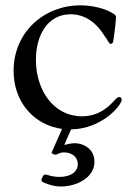

<svg xmlns="http://www.w3.org/2000/svg" viewBox="-20 -465 506 709"><path d="M203.5 223.7C261 224.1 328.8 192.1 328.8 132.8C328.8 78.8 279.8 63.9 257.8 63.9C241.8 63.9 229 67.1 219.1 70.3C217.3 70.7 218 68.2 221.2 60.7L242.5 12.8C357.2 11 429.3 -76.3 429.3 -96.9C429.3 -103 425.4 -106.9 420.5 -106.9C416.5 -106.9 412.3 -104.4 406.6 -98.4C387.1 -77.4 350.5 -35.5 282.7 -35.5C178.3 -35.5 112.6 -131.4 112.6 -244.3C112.6 -334.5 155.5 -411.9 240.4 -412.3C297.2 -412.6 338.8 -376.8 365.1 -333.8C380 -314.6 381.7 -302.9 389.2 -302.9C394.2 -302.9 397.4 -306.5 398.8 -316.1C404.8 -355.8 408 -391 408.4 -400.6C408.4 -408 404.8 -411.2 395.6 -416.5C366.5 -434.3 320 -445.3 276.6 -445.3C143.1 -445.3 30.2 -346.6 30.2 -203.5C30.2 -85.6 108 -2.5 209.2 11L170.5 98.7C170.1 100.5 172.2 101.9 179.7 105.5C181.5 105.8 182.9 106.2 184.7 106.2C191.8 106.2 199.6 97.7 215.6 97.7C246.1 97.7 267.4 114.7 267.4 142C267.4 161.9 250.7 188.2 198.5 188.2C184.3 188.2 169 185.7 153.1 180.4C145.2 177.9 141.3 179.7 137.8 186.8L134.6 193.9C131.4 201.3 132.8 205.3 140.3 208.8C159.1 216.6 181.8 223.7 203.5 223.7Z"/></svg>

Font: Margiela Serif Text
Style: Regular
Weight: 400
Designer: Andreas Faust, Stefan Endress
Version: Version 1.002;FEAKit 1.0